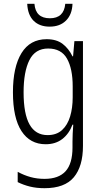

<svg xmlns="http://www.w3.org/2000/svg" viewBox="-20 -748 529 1009"><path d="M225 -542Q277 -542 309 -517.5Q341 -493 361 -452H364L371 -532H416V19Q416 126 368 183.5Q320 241 214 241Q172 241 137.5 232.5Q103 224 73 209V155Q106 173 140.5 182.5Q175 192 214 192Q288 192 324.5 152Q361 112 361 27V-4Q361 -24 362 -46Q363 -68 365 -93H361Q343 -45 307.5 -17.5Q272 10 220 10Q138 10 93 -59Q48 -128 48 -263Q48 -396 93 -469Q138 -542 225 -542ZM233 -493Q165 -493 134.5 -432Q104 -371 104 -263Q104 -149 135.5 -93.5Q167 -38 230 -38Q277 -38 306 -64.5Q335 -91 348.5 -136Q362 -181 362 -237V-294Q362 -387 332 -440Q302 -493 233 -493ZM361 -728Q359 -672 327 -640Q295 -608 241 -608Q188 -608 157 -638.5Q126 -669 123 -728H161Q167 -652 242 -652Q316 -652 323 -728Z"/></svg>

Font: Noto Sans Telugu Condensed Light
Style: Regular
Weight: 300
Width: 3
Designer: Jelle Bosma - Monotype Design Team
Foundry: Monotype Imaging Inc.
Version: Version 2.005; ttfautohint (v1.8.4.7-5d5b)